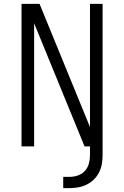

<svg xmlns="http://www.w3.org/2000/svg" viewBox="-20 -755 640 990"><path d="M306 215V157H338Q360 157 381 150Q402 143 417 127Q432 111 438 89.5Q444 68 444 46V0H416L156 -635V0H91V-735H184L444 -100V-735H509V46Q509 69 505 91.5Q501 114 490.5 134.5Q480 155 463.5 171Q447 187 426.5 197Q406 207 383.5 211Q361 215 338 215Z"/></svg>

Font: Iosevka Aile Light
Style: Regular
Weight: 300
Designer: Belleve Invis
Foundry: Belleve Invis
Version: Version 27.3.5; ttfautohint (v1.8.4)